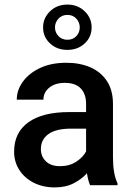

<svg xmlns="http://www.w3.org/2000/svg" viewBox="-20 -814 579 844"><path d="M376 0Q367.2 -19.5 362.3 -52.2Q339.4 -26.9 304.2 -8.5Q269 9.8 220.7 9.8Q168.9 9.8 128.4 -10.7Q87.9 -31.2 64.9 -66.9Q42 -102.5 42 -147.5Q42 -231.4 104.7 -276.4Q167.5 -321.3 283.2 -321.3H358.4V-357.9Q358.4 -399.9 335.4 -424.8Q312.5 -449.7 265.1 -449.7Q222.2 -449.7 196.5 -428.7Q170.9 -407.7 170.9 -376H53.7Q53.7 -418 80.6 -455.1Q107.4 -492.2 156.2 -515.1Q205.1 -538.1 271.5 -538.1Q331.1 -538.1 377.2 -518.1Q423.3 -498 450 -457.8Q476.6 -417.5 476.6 -356.9V-122.1Q476.6 -50.3 496.6 -7.8V0ZM243.7 -83.5Q285.6 -83.5 315.7 -103.5Q345.7 -123.5 358.4 -148.4V-248.5H292Q226.1 -248.5 192.9 -224.6Q159.7 -200.7 159.7 -158.7Q159.7 -126.5 181.6 -105Q203.6 -83.5 243.7 -83.5ZM169.4 -693.4Q169.4 -734.9 200 -764.4Q230.5 -793.9 276.4 -793.9Q321.8 -793.9 352.3 -764.4Q382.8 -734.9 382.8 -693.4Q382.8 -651.4 352.3 -623Q321.8 -594.7 276.4 -594.7Q230.5 -594.7 200 -623Q169.4 -651.4 169.4 -693.4ZM221.7 -693.4Q221.7 -671.9 236.8 -655.5Q252 -639.2 276.4 -639.2Q300.8 -639.2 315.7 -655.3Q330.6 -671.4 330.6 -693.4Q330.6 -715.3 315.7 -731.9Q300.8 -748.5 276.4 -748.5Q252 -748.5 236.8 -731.9Q221.7 -715.3 221.7 -693.4Z"/></svg>

Font: Vazirmatn UI FD Medium
Style: Regular
Weight: 500
Designer: Saber Rastikerdar
Foundry: Saber Rastikerdar
Version: Version 33.003